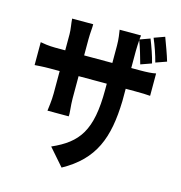

<svg xmlns="http://www.w3.org/2000/svg" viewBox="-126 -924 1053 1118"><g transform="rotate(15 400.0 -365.0)"><path d="M780 -674C769 -712 747 -771 732 -811L668 -788C685 -749 704 -694 715 -651L780 -674ZM588 -421V-422ZM588 -427V-459H640C682 -459 718 -458 736 -456V-591C714 -586 682 -584 640 -584H588V-688C588 -712 590 -734 591 -753C606 -713 622 -659 633 -618L698 -641C689 -680 668 -739 652 -779L591 -757C592 -767 593 -775 594 -782H465C468 -762 474 -728 474 -688V-584H304V-680C304 -720 309 -754 308 -773H181C183 -742 190 -711 190 -682V-584H130C90 -584 56 -590 40 -593V-455C55 -456 90 -459 130 -459H190V-324C190 -279 183 -238 181 -218H309C312 -238 304 -279 304 -324V-459H474V-422C474 -176 410 -90 256 -22L346 81C529 -20 582 -161 588 -385V-421V-391C588 -400 588 -411 588 -421V-422V-427Z"/></g></svg>

Font: Glow Sans TC Compressed
Style: Bold
Weight: 700
Width: 2
Designer: Ryoko NISHIZUKA (kana, bopomofo & ideographs); Paul D. Hunt (Latin, Greek & Cyrillic); Sandoll Communications, Soo-young
Version: Version 0.93